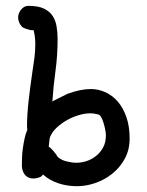

<svg xmlns="http://www.w3.org/2000/svg" viewBox="-20 -604 501 656"><path d="M63.5 -507.8Q55.7 -509.8 48.8 -521Q42 -532.2 42 -543.9Q42 -558.6 52.2 -571.3Q62.5 -584 77.1 -584Q110.4 -584 129.9 -574.7Q149.4 -565.4 159.7 -549.8Q169.9 -534.2 173.3 -513.7Q176.8 -493.2 176.8 -470.7Q176.8 -414.1 169.4 -360.4Q162.1 -306.6 159.2 -259.8Q157.2 -257.8 157.2 -256.8Q158.2 -257.8 159.2 -257.8L210 -283.2Q254.9 -299.8 290 -299.8Q316.4 -299.8 340.8 -288.6Q365.2 -277.3 383.3 -255.9Q401.4 -234.4 412.1 -203.1Q422.9 -171.9 422.9 -130.9Q422.9 -91.8 406.2 -61.5Q389.6 -31.2 363.3 -10.3Q336.9 10.7 305.2 21.5Q273.4 32.2 243.2 32.2Q209 32.2 178.7 22Q148.4 11.7 127 -7.8L121.1 -1Q107.4 5.9 93.8 5.9Q77.1 5.9 66.9 -4.9Q56.6 -15.6 54.7 -35.2Q54.7 -47.9 55.2 -64.5Q55.7 -81.1 58.1 -97.7Q60.5 -114.3 64 -130.9Q67.4 -147.5 73.2 -160.2Q73.2 -163.1 72.8 -166.5Q72.3 -169.9 72.3 -172.9Q72.3 -210 77.6 -258.3Q83 -306.6 90.8 -359.4Q94.7 -383.8 97.7 -407.2Q100.6 -430.7 100.6 -453.1Q100.6 -478.5 94.7 -501H85.9Q83 -501 65.4 -506.8ZM149.4 -129.9 146.5 -102.5Q149.4 -101.6 153.8 -97.2Q158.2 -92.8 162.6 -87.9Q167 -83 170.9 -77.6Q174.8 -72.3 175.8 -69.3Q187.5 -57.6 207 -52.7Q226.6 -47.9 241.2 -47.9Q256.8 -47.9 274.4 -53.2Q292 -58.6 307.1 -70.3Q322.3 -82 332 -99.6Q341.8 -117.2 341.8 -141.6Q341.8 -149.4 339.4 -161.6Q336.9 -173.8 333.5 -185.1Q330.1 -196.3 325.2 -204.6Q320.3 -212.9 315.4 -212.9Q308.6 -214.8 302.2 -215.8Q295.9 -216.8 288.1 -216.8Q269.5 -216.8 248.5 -210.4Q227.5 -204.1 208.5 -193.4Q189.5 -182.6 173.8 -168Q158.2 -153.3 151.4 -136.7Z"/></svg>

Font: Single Day
Style: Regular
Weight: 400
Designer: DXKorea
Foundry: DXKorea
Version: Version 1.00